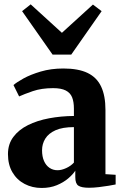

<svg xmlns="http://www.w3.org/2000/svg" viewBox="-20 -874 581 904"><path d="M176 11Q132 11 95.8 -8Q59.5 -27 38.5 -62.8Q17.5 -98.5 17.5 -148.5Q17.5 -195.5 42.8 -229.2Q68 -263 111.5 -284.8Q155 -306.5 211 -317Q267 -327.5 328 -328V-362.5Q328 -394.5 319.5 -415.8Q311 -437 289.5 -448Q268 -459 230 -459Q175.5 -459 134.2 -444.8Q93 -430.5 70 -420L43.5 -473.5Q58 -486.5 91 -504.8Q124 -523 172 -537.2Q220 -551.5 278.5 -551.5Q349 -551.5 392.5 -530.5Q436 -509.5 456.2 -466.2Q476.5 -423 476.5 -356.5V-54L524.5 -51V-5.5Q513.5 -3 492 0.5Q470.5 4 445.8 7Q421 10 399 10Q363.5 10 349 0.2Q334.5 -9.5 334.5 -40V-70.5Q323.5 -53 301.2 -34Q279 -15 247.5 -2Q216 11 176 11ZM251 -72.5Q269.5 -72.5 291.5 -82.5Q313.5 -92.5 328 -108.5V-275.5Q274.5 -275.5 241.5 -260.8Q208.5 -246 193.2 -221.2Q178 -196.5 178 -166.5Q178 -137 187.2 -116Q196.5 -95 213 -83.8Q229.5 -72.5 251 -72.5ZM227.5 -617 84 -821.5 124.5 -853.5 271.5 -719.5 417.5 -852.5 458.5 -821.5 315.5 -617Z"/></svg>

Font: Merriweather 60pt ExtraBold
Style: Regular
Weight: 800
Version: Version 2.100